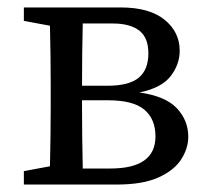

<svg xmlns="http://www.w3.org/2000/svg" viewBox="-20 -495 557 515"><path d="M200 -210Q200 -174 200.5 -127.5Q201 -81 202 -43H276Q397 -43 397 -129Q397 -176 367 -201Q337 -226 270 -226H200ZM44 0V-36L114 -49Q115 -87 115.5 -131.5Q116 -176 116 -210V-265Q116 -299 115.5 -344Q115 -389 114 -426L44 -439V-475H304Q381 -475 421.5 -442Q462 -409 462 -359Q462 -322 437.5 -290.5Q413 -259 354 -247Q424 -237 454.5 -204.5Q485 -172 485 -128Q485 -97 466 -67.5Q447 -38 405 -19Q363 0 293 0ZM282 -432H202Q201 -397 200.5 -351.5Q200 -306 200 -265H268Q326 -265 352 -286.5Q378 -308 378 -352Q378 -394 353.5 -413Q329 -432 282 -432Z"/></svg>

Font: Source Serif 4
Style: Regular
Weight: 400
Designer: Frank Grießhammer
Foundry: Adobe
Version: Version 4.005;hotconv 1.1.0;makeotfexe 2.6.0